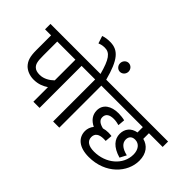

<svg xmlns="http://www.w3.org/2000/svg" viewBox="-119 -1338 1780 1780"><g transform="rotate(45 771.0 -448.0)"><path d="M479 -551H583V-622H0V-551H79V-358C79 -272 94 -230 128 -194C156 -166 201 -146 254 -146C316 -146 360 -166 398 -191V0H479ZM398 -551V-280C365 -247 316 -217 263 -217C230 -217 206 -224 190 -240C168 -262 160 -287 160 -369V-551Z M738 -551H841V-622H731C676 -829 617 -896 509 -896C472 -896 446 -892 418 -882L442 -809C461 -816 482 -823 512 -823C579 -823 615 -774 656 -622H568V-551H657V0H738ZM714 -821C714 -789 739 -763 769 -763C800 -763 825 -789 825 -821C825 -853 800 -879 769 -879C739 -879 714 -853 714 -821Z M1123 -70C1053 -70 1009 -95 1009 -148C1009 -194 1041 -218 1103 -218C1110 -218 1121 -218 1129 -217L1135 -287C1126 -288 1108 -290 1093 -290C1070 -290 1048 -287 1029 -281C983 -292 951 -312 951 -350C951 -393 981 -415 1039 -415C1067 -415 1090 -409 1109 -404L1115 -473C1097 -479 1056 -483 1033 -483C936 -483 870 -439 870 -359C870 -301 903 -258 959 -231C938 -206 928 -175 928 -147C928 -61 994 0 1123 0C1342 0 1480 -154 1480 -308C1480 -404 1430 -460 1362 -477V-551H1542V-622H827V-551H1282V-481C1212 -469 1174 -420 1174 -356C1174 -287 1221 -229 1329 -198L1362 -261C1284 -279 1251 -315 1251 -358C1251 -391 1269 -419 1314 -419C1369 -419 1401 -372 1401 -310C1401 -173 1276 -70 1123 -70Z"/></g></svg>

Font: Noto Sans Devanagari UI
Style: Regular
Weight: 400
Designer: Jelle Bosma - Monotype Design Team
Foundry: Monotype Imaging Inc.
Version: Version 2.003